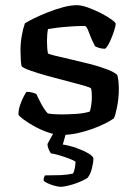

<svg xmlns="http://www.w3.org/2000/svg" viewBox="-20 -520 530 740"><path d="M219 0Q193 0 164.5 -10Q136 -20 111 -34Q86 -48 69.5 -60.5Q53 -73 51 -79Q51 -100 61 -125Q71 -150 82 -166Q96 -166 106 -163Q116 -160 120 -158Q126 -144 138.5 -120.5Q151 -97 164 -83Q174 -81 187.5 -80Q201 -79 215 -79Q242 -79 273 -81Q304 -83 326 -90Q329 -98 331.5 -114Q334 -130 334 -145Q334 -153 333.5 -162.5Q333 -172 331 -179Q328 -183 302 -190.5Q276 -198 238.5 -207.5Q201 -217 163 -227.5Q125 -238 97 -248Q69 -258 63 -265Q61 -277 60 -292Q59 -307 59 -326Q59 -355 64 -383Q69 -411 76 -430Q88 -438 111.5 -449.5Q135 -461 164 -472.5Q193 -484 222.5 -492Q252 -500 277 -500Q294 -500 319 -491Q344 -482 368.5 -469.5Q393 -457 409.5 -445Q426 -433 426 -428Q426 -421 419.5 -400.5Q413 -380 403.5 -359.5Q394 -339 385 -332Q372 -332 361.5 -335.5Q351 -339 346 -342Q330 -374 322 -397Q314 -420 306 -420Q282 -420 252.5 -418Q223 -416 199 -413Q175 -410 165 -408Q163 -399 162 -385.5Q161 -372 161 -361Q161 -347 162 -335Q163 -323 165 -314Q169 -311 193.5 -305Q218 -299 253.5 -291Q289 -283 326 -273.5Q363 -264 392 -253Q421 -242 432 -231Q435 -221 436.5 -206.5Q438 -192 438 -176Q438 -143 431.5 -109.5Q425 -76 419 -64Q407 -55 385 -44Q363 -33 335.5 -23Q308 -13 277.5 -6.5Q247 0 219 0ZM214 200Q205 200 190.5 196Q176 192 164 186.5Q152 181 148 176Q148 168 150 163Q152 158 153 156Q187 156 213 155Q239 154 261 149Q266 141 268.5 127Q271 113 271 103Q264 98 247 91.5Q230 85 210.5 79Q191 73 176 71Q172 65 167.5 55Q163 45 163 35Q174 15 181.5 1Q189 -13 204 -37H243L222 37Q249 41 276.5 51Q304 61 322 72Q340 83 340 91Q340 107 334 130Q328 153 317 166Q301 176 280 184Q259 192 241 196Q223 200 214 200Z"/></svg>

Font: Texturina Medium 12pt Medium
Style: Regular
Weight: 500
Version: Version 1.002